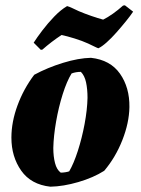

<svg xmlns="http://www.w3.org/2000/svg" viewBox="-20 -694 530 724"><path d="M170 10Q97 2 60 -50.5Q23 -103 23 -175Q23 -234 46 -296.5Q69 -359 109 -412Q159 -439 217.5 -457Q276 -475 323 -476Q396 -468 432.5 -416Q469 -364 468 -290Q467 -231 441.5 -166Q416 -101 373 -50Q332 -24 275.5 -7.5Q219 9 170 10ZM209 -43Q217 -43 226.5 -44.5Q236 -46 241 -48Q258 -77 273.5 -125Q289 -173 299 -226.5Q309 -280 310 -325Q310 -358 304.5 -383.5Q299 -409 285 -423Q266 -423 250 -417Q232 -388 216.5 -339Q201 -290 191.5 -235.5Q182 -181 181 -136Q181 -104 187.5 -79Q194 -54 209 -43ZM134 -506 107 -533Q119 -552 139.5 -579Q160 -606 184.5 -631.5Q209 -657 233 -671Q241 -669 252.5 -663.5Q264 -658 277 -652Q298 -643 324 -634Q350 -625 369 -620Q387 -629 406 -642.5Q425 -656 444 -673L451 -674L482 -650Q472 -635 455 -614Q438 -593 419 -571.5Q400 -550 382 -534Q364 -518 351 -512Q347 -513 336 -518.5Q325 -524 312 -530Q290 -540 261 -549Q232 -558 212 -562Q174 -537 140 -507Z"/></svg>

Font: Albura ExtraBold
Style: Italic
Weight: 758
Italic angle: -7°
Designer: Mercedes Jáuregui
Foundry: Omnibus-Type Team
Version: Version 1.000; ttfautohint (v1.8.3)